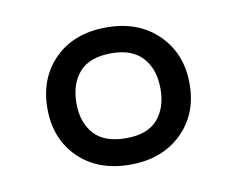

<svg xmlns="http://www.w3.org/2000/svg" viewBox="-47 -782 521 423"><g transform="rotate(-10 214.0 -570.5)"><path d="M214 -417Q142 -417 98.5 -459.5Q55 -502 55 -570Q55 -638 98 -681Q141 -724 214 -724Q285 -724 329 -681Q373 -638 373 -570Q373 -502 329 -459.5Q285 -417 214 -417ZM215 -476Q263 -476 285.5 -502Q308 -528 308 -570Q308 -614 284.5 -640Q261 -666 215 -666Q166 -666 143 -640Q120 -614 120 -570Q120 -528 143 -502Q166 -476 215 -476Z"/></g></svg>

Font: Noto Sans Saurashtra
Style: Regular
Weight: 400
Designer: Monotype Design Team
Foundry: Monotype Imaging Inc.
Version: Version 2.001; ttfautohint (v1.8.4.7-5d5b)